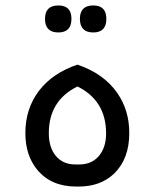

<svg xmlns="http://www.w3.org/2000/svg" viewBox="-20 -684 561 704"><path d="M194 -565Q145 -565 145 -615Q145 -664 194 -664Q242 -664 242 -615Q242 -565 194 -565ZM322 -565Q273 -565 273 -615Q273 -664 322 -664Q370 -664 370 -615Q370 -565 322 -565ZM259 0Q168 0 117 -61Q73 -114 73 -196Q73 -285 122.5 -350.5Q172 -416 264 -447Q361 -414 410 -343Q454 -280 454 -196Q454 -101 398 -47Q348 0 269 0ZM256 -81H271Q316 -81 342.5 -112Q369 -143 369 -195Q369 -315 264 -367Q159 -315 159 -196Q159 -143 185 -112Q211 -81 256 -81Z"/></svg>

Font: Space Grotesk Medium
Style: Regular
Weight: 500
Designer: Florian Karsten
Foundry: Florian Karsten
Version: Version 2.000